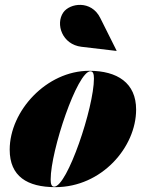

<svg xmlns="http://www.w3.org/2000/svg" viewBox="-20 -762 604 792"><path d="M316 -569 460 -552 461 -553 393.5 -688C356.5 -762.5 268 -749.5 241 -710.5C208 -662.5 236.5 -578.5 316 -569ZM208.5 10C399.5 10 541.5 -155 541.5 -310C541.5 -420 464 -470 348 -470C172 -470 20 -304.5 20 -144.5C20 -34.5 92.5 10 208.5 10ZM203.5 8C192.5 8 189 -3 189 -22C189 -141 299 -468 353 -468C364 -468 367.5 -457 367.5 -438C367.5 -319 257.5 8 203.5 8Z"/></svg>

Font: Bodoni* 96pt Fatface
Style: Italic
Weight: 900
Italic angle: -13°
Version: Version 2.3